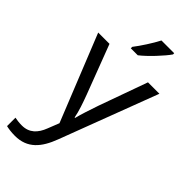

<svg xmlns="http://www.w3.org/2000/svg" viewBox="-309 -827 1129 1129"><g transform="rotate(45 255.0 -263.0)"><path d="M403 -756V-766H297C274 -721 231 -655 202 -618V-606H260C307 -642 378 -719 403 -756ZM1 -536 217 2 189 73C167 131 131 168 70 168C47 168 25 165 11 162V232C28 236 52 240 84 240C188 240 241 175 279 74L510 -536H415L306 -232C287 -177 268 -118 260 -85H256C248 -129 231 -177 211 -231L95 -536Z"/></g></svg>

Font: Noto Sans Cuneiform
Style: Regular
Weight: 400
Designer: Monotype Design Team
Foundry: Monotype Imaging Inc.
Version: Version 2.001